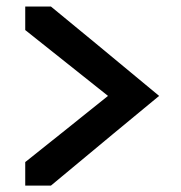

<svg xmlns="http://www.w3.org/2000/svg" viewBox="-20 -579 564 598"><path d="M58.6 -485.4C172.9 -394.5 258.8 -326.2 316.4 -280.3C202.1 -188.5 116.2 -120.1 58.6 -74.2C58.6 -42 58.6 -17.6 58.6 -1C94.7 -1 121.1 -1 138.7 -1C288.1 -125 400.4 -218.8 475.6 -280.3C326.2 -404.3 213.9 -497.1 138.7 -558.6C102.5 -558.6 76.2 -558.6 58.6 -558.6C58.6 -526.4 58.6 -502 58.6 -485.4Z"/></svg>

Font: DropForged
Style: Regular
Weight: 400
Designer: Antoine
Version: Version 1.0